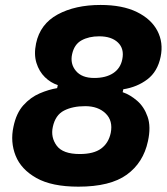

<svg xmlns="http://www.w3.org/2000/svg" viewBox="-20 -722 658 756"><path d="M288.5 13Q184 13 123.5 -21Q63 -55 41.5 -109Q20 -163 33 -223Q44 -276.5 72.2 -307.8Q100.5 -339 136 -354.2Q171.5 -369.5 205 -375L207.5 -387Q179.5 -396 156.8 -418.2Q134 -440.5 123.5 -474.2Q113 -508 122 -551Q138 -627.5 207 -665Q276 -702.5 376 -702.5Q462 -702.5 518.8 -674.8Q575.5 -647 599.8 -600.5Q624 -554 612.5 -498.5Q600.5 -440 560.2 -409.5Q520 -379 465.5 -370.5L463 -359Q492.5 -349 520 -325.2Q547.5 -301.5 561.2 -262.2Q575 -223 562.5 -166Q544.5 -81.5 479.2 -34.2Q414 13 288.5 13ZM351 -415Q397 -415 425.8 -434Q454.5 -453 461.5 -488.5Q470 -530 444.5 -554.5Q419 -579 370.5 -579Q330 -579 301.2 -563.2Q272.5 -547.5 264 -509Q255.5 -471 278.8 -443Q302 -415 351 -415ZM294 -115.5Q349 -115.5 378.2 -137Q407.5 -158.5 416 -198.5Q425.5 -246.5 396 -275.2Q366.5 -304 315.5 -304Q266 -304 232 -286.5Q198 -269 188 -222.5Q179 -181.5 203.2 -148.5Q227.5 -115.5 294 -115.5Z"/></svg>

Font: Commissioner
Style: Bold Italic
Weight: 700
Italic angle: -12°
Designer: Kostas Bartsokas
Foundry: Kostas Bartsokas
Version: Version 1.000; ttfautohint (v1.8.3)